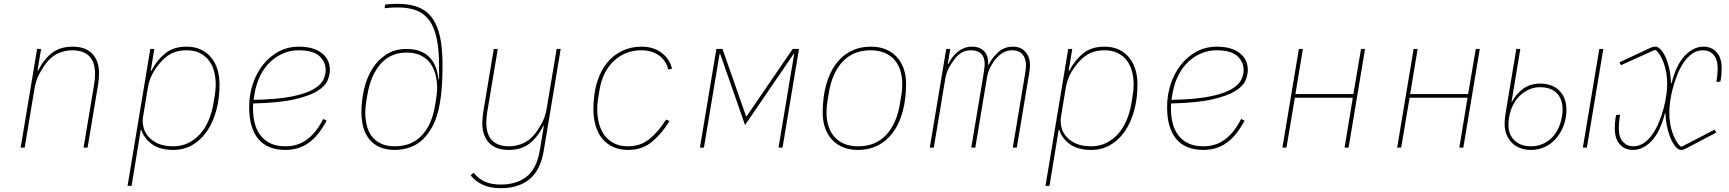

<svg xmlns="http://www.w3.org/2000/svg" viewBox="-20 -772 9040 1004"><path d="M88 0 174 -516H195L176 -402H179Q208 -461 251 -494.5Q294 -528 360 -528Q427 -528 462.5 -491Q498 -454 498 -387Q498 -373 496.5 -358.5Q495 -344 493 -330L438 0H417L472 -329Q477 -357 477 -386Q477 -448 446.5 -478.5Q416 -509 357 -509Q322 -509 287 -494.5Q252 -480 223 -444Q207 -424 188 -390Q169 -356 161 -312L109 0Z M766 -516H787L768 -401H771Q800 -457 843.5 -492.5Q887 -528 955 -528Q998 -528 1030 -513Q1062 -498 1084 -471.5Q1106 -445 1117 -409Q1128 -373 1128 -330Q1128 -256 1110.5 -193Q1093 -130 1061.5 -84.5Q1030 -39 985.5 -13.5Q941 12 886 12Q817 12 775.5 -17.5Q734 -47 719 -93H716L668 200H647ZM886 -7Q929 -7 964 -24Q999 -41 1026 -71Q1053 -101 1070.5 -142Q1088 -183 1096 -230L1104 -279Q1108 -302 1108 -330Q1108 -366 1099.5 -398.5Q1091 -431 1072.5 -455.5Q1054 -480 1025 -494.5Q996 -509 955 -509Q922 -509 894 -499.5Q866 -490 841 -468Q812 -442 786.5 -402Q761 -362 753 -312L728 -161Q724 -135 730 -108Q736 -81 755 -58.5Q774 -36 806 -21.5Q838 -7 886 -7Z M1473 12Q1379 12 1331 -45Q1283 -102 1283 -212Q1283 -276 1302 -333Q1321 -390 1355.5 -433.5Q1390 -477 1437.5 -502.5Q1485 -528 1543 -528Q1619 -528 1662 -495Q1705 -462 1705 -405Q1705 -380 1692.5 -350.5Q1680 -321 1638.5 -295.5Q1597 -270 1517.5 -252Q1438 -234 1304 -231Q1303 -223 1303 -214.5Q1303 -206 1303 -205Q1303 -164 1312 -128Q1321 -92 1341.5 -65Q1362 -38 1394 -22.5Q1426 -7 1473 -7Q1540 -7 1588.5 -45Q1637 -83 1670 -150L1688 -141Q1646 -62 1594 -25Q1542 12 1473 12ZM1541 -509Q1500 -509 1462.5 -493.5Q1425 -478 1394 -449Q1363 -420 1341.5 -377.5Q1320 -335 1311 -281L1306 -250Q1424 -252 1498 -266Q1572 -280 1613 -302Q1654 -324 1668.5 -351Q1683 -378 1683 -405Q1683 -449 1650 -479Q1617 -509 1541 -509Z M2045 12Q1999 12 1966 -2.5Q1933 -17 1911.5 -43.5Q1890 -70 1880 -106Q1870 -142 1870 -185Q1870 -247 1884 -306.5Q1898 -366 1927 -412.5Q1956 -459 2000.5 -487.5Q2045 -516 2106 -516Q2181 -516 2223 -475.5Q2265 -435 2273 -357H2276V-425Q2276 -512 2263.5 -571Q2251 -630 2224.5 -666Q2198 -702 2157.5 -717.5Q2117 -733 2060 -733Q2040 -733 2023 -732Q2006 -731 1991 -729L1994 -748Q2006 -750 2023.5 -751Q2041 -752 2060 -752Q2124 -752 2169 -733.5Q2214 -715 2241.5 -676Q2269 -637 2281.5 -577Q2294 -517 2294 -434Q2294 -352 2288 -291Q2282 -230 2269.5 -184Q2257 -138 2238 -104.5Q2219 -71 2193 -45Q2164 -16 2125 -2Q2086 12 2045 12ZM2045 -7Q2131 -7 2184.5 -62.5Q2238 -118 2255 -221L2261 -257Q2263 -271 2264.5 -284.5Q2266 -298 2266 -310Q2266 -347 2257.5 -381Q2249 -415 2230.5 -440.5Q2212 -466 2181.5 -481.5Q2151 -497 2106 -497Q2022 -497 1970 -437.5Q1918 -378 1901 -276L1895 -240Q1893 -226 1891.5 -212.5Q1890 -199 1890 -187Q1890 -149 1898 -116Q1906 -83 1924.5 -59Q1943 -35 1972.5 -21Q2002 -7 2045 -7Z M2599 212Q2542 212 2504 194Q2466 176 2441 145L2457 131Q2479 160 2512.5 176.5Q2546 193 2599 193Q2682 193 2734.5 151Q2787 109 2803 13L2824 -114H2821Q2792 -55 2749 -21.5Q2706 12 2640 12Q2573 12 2537.5 -25Q2502 -62 2502 -129Q2502 -143 2503.5 -157.5Q2505 -172 2507 -186L2562 -516H2583L2528 -187Q2523 -159 2523 -130Q2523 -68 2553.5 -37.5Q2584 -7 2643 -7Q2678 -7 2713 -21.5Q2748 -36 2777 -72Q2793 -92 2811.5 -124.5Q2830 -157 2838 -201L2891 -516H2912L2823 18Q2806 118 2749 165Q2692 212 2599 212Z M3265 12Q3220 12 3185.5 -4Q3151 -20 3128.5 -48Q3106 -76 3094.5 -115Q3083 -154 3083 -201Q3083 -279 3101.5 -340Q3120 -401 3153.5 -442.5Q3187 -484 3233.5 -506Q3280 -528 3335 -528Q3397 -528 3439.5 -496Q3482 -464 3494 -413L3475 -408Q3462 -457 3424.5 -483Q3387 -509 3334 -509Q3291 -509 3254.5 -494.5Q3218 -480 3189.5 -453Q3161 -426 3142 -388Q3123 -350 3115 -302L3107 -253Q3105 -238 3104 -227Q3103 -216 3103 -201Q3103 -161 3112.5 -125.5Q3122 -90 3141.5 -64Q3161 -38 3191.5 -22.5Q3222 -7 3264 -7Q3329 -7 3376 -45Q3423 -83 3463 -147L3481 -139Q3439 -71 3388 -29.5Q3337 12 3265 12Z M3726 -516H3758L3881 -165H3885L4125 -516H4158L4072 0H4051L4113 -372L4133 -490H4130L3876 -118L3746 -490H3743L3723 -372L3661 0H3640Z M4466 12Q4421 12 4387 -2.5Q4353 -17 4329.5 -43Q4306 -69 4294 -104.5Q4282 -140 4282 -181Q4282 -262 4299.5 -326.5Q4317 -391 4350 -436Q4383 -481 4429.5 -504.5Q4476 -528 4534 -528Q4579 -528 4613 -513.5Q4647 -499 4670.5 -473Q4694 -447 4706 -411.5Q4718 -376 4718 -335Q4718 -254 4700.5 -189.5Q4683 -125 4650 -80Q4617 -35 4570.5 -11.5Q4524 12 4466 12ZM4468 -7Q4558 -7 4613.5 -66Q4669 -125 4686 -230L4694 -279Q4696 -293 4697 -303.5Q4698 -314 4698 -333Q4698 -369 4688.5 -401Q4679 -433 4659 -457Q4639 -481 4607.5 -495Q4576 -509 4532 -509Q4442 -509 4386.5 -450Q4331 -391 4314 -286L4306 -237Q4304 -223 4303 -212.5Q4302 -202 4302 -183Q4302 -147 4311.5 -115Q4321 -83 4341 -59Q4361 -35 4392.5 -21Q4424 -7 4468 -7Z M4842 0 4928 -516H4949L4936 -438H4939Q4947 -454 4958.5 -470Q4970 -486 4985.5 -499Q5001 -512 5020 -520Q5039 -528 5062 -528Q5105 -528 5127.5 -503Q5150 -478 5147 -433H5150Q5168 -471 5200 -499.5Q5232 -528 5277 -528Q5319 -528 5342.5 -500.5Q5366 -473 5366 -431Q5366 -422 5365 -411.5Q5364 -401 5362 -390L5297 0H5276L5340 -384Q5345 -412 5345 -431Q5345 -466 5327 -487.5Q5309 -509 5274 -509Q5249 -509 5228.5 -498.5Q5208 -488 5187 -464Q5172 -447 5159 -421.5Q5146 -396 5141 -366L5080 0H5059L5123 -384Q5125 -399 5127 -413Q5129 -427 5129 -438Q5129 -473 5110.5 -491Q5092 -509 5059 -509Q5030 -509 5010 -497.5Q4990 -486 4974 -466Q4959 -447 4944 -421Q4929 -395 4923 -360L4863 0Z M5566 -516H5587L5568 -401H5571Q5600 -457 5643.5 -492.5Q5687 -528 5755 -528Q5798 -528 5830 -513Q5862 -498 5884 -471.5Q5906 -445 5917 -409Q5928 -373 5928 -330Q5928 -256 5910.5 -193Q5893 -130 5861.5 -84.5Q5830 -39 5785.5 -13.5Q5741 12 5686 12Q5617 12 5575.5 -17.5Q5534 -47 5519 -93H5516L5468 200H5447ZM5686 -7Q5729 -7 5764 -24Q5799 -41 5826 -71Q5853 -101 5870.5 -142Q5888 -183 5896 -230L5904 -279Q5908 -302 5908 -330Q5908 -366 5899.5 -398.5Q5891 -431 5872.5 -455.5Q5854 -480 5825 -494.5Q5796 -509 5755 -509Q5722 -509 5694 -499.5Q5666 -490 5641 -468Q5612 -442 5586.5 -402Q5561 -362 5553 -312L5528 -161Q5524 -135 5530 -108Q5536 -81 5555 -58.5Q5574 -36 5606 -21.5Q5638 -7 5686 -7Z M6273 12Q6179 12 6131 -45Q6083 -102 6083 -212Q6083 -276 6102 -333Q6121 -390 6155.5 -433.5Q6190 -477 6237.5 -502.5Q6285 -528 6343 -528Q6419 -528 6462 -495Q6505 -462 6505 -405Q6505 -380 6492.5 -350.5Q6480 -321 6438.5 -295.5Q6397 -270 6317.5 -252Q6238 -234 6104 -231Q6103 -223 6103 -214.5Q6103 -206 6103 -205Q6103 -164 6112 -128Q6121 -92 6141.5 -65Q6162 -38 6194 -22.5Q6226 -7 6273 -7Q6340 -7 6388.5 -45Q6437 -83 6470 -150L6488 -141Q6446 -62 6394 -25Q6342 12 6273 12ZM6341 -509Q6300 -509 6262.5 -493.5Q6225 -478 6194 -449Q6163 -420 6141.5 -377.5Q6120 -335 6111 -281L6106 -250Q6224 -252 6298 -266Q6372 -280 6413 -302Q6454 -324 6468.5 -351Q6483 -378 6483 -405Q6483 -449 6450 -479Q6417 -509 6341 -509Z M6772 -516H6793L6754 -280H7057L7097 -516H7118L7032 0H7011L7054 -261H6751L6707 0H6686Z M7372 -516H7393L7354 -280H7657L7697 -516H7718L7632 0H7611L7654 -261H7351L7307 0H7286Z M7984 12Q7955 12 7930 2.5Q7905 -7 7887 -24.5Q7869 -42 7858.5 -67Q7848 -92 7848 -122Q7848 -139 7850 -156.5Q7852 -174 7853 -180L7909 -516H7930L7884 -239H7886Q7908 -281 7945 -308Q7982 -335 8034 -335Q8061 -335 8086 -327Q8111 -319 8129.5 -302.5Q8148 -286 8159.5 -260Q8171 -234 8171 -197Q8171 -157 8158 -119.5Q8145 -82 8121 -52.5Q8097 -23 8062.5 -5.5Q8028 12 7984 12ZM7986 -7Q8019 -7 8046.5 -19Q8074 -31 8094.5 -51.5Q8115 -72 8128 -99.5Q8141 -127 8147 -159Q8149 -167 8150 -178.5Q8151 -190 8151 -199Q8151 -253 8121 -284.5Q8091 -316 8032 -316Q8003 -316 7976.5 -304.5Q7950 -293 7928.5 -272.5Q7907 -252 7892.5 -224Q7878 -196 7872 -162Q7870 -154 7869 -141.5Q7868 -129 7868 -118Q7868 -68 7900 -37.5Q7932 -7 7986 -7ZM8343 -516H8364L8278 0H8257Z M8519 12Q8477 12 8450.5 -17Q8424 -46 8424 -102Q8424 -115 8425.5 -134Q8427 -153 8431 -171L8452 -172Q8448 -153 8446.5 -133.5Q8445 -114 8445 -102Q8445 -54 8466.5 -30.5Q8488 -7 8520 -7Q8551 -7 8576.5 -24.5Q8602 -42 8621.5 -70.5Q8641 -99 8655.5 -134.5Q8670 -170 8679.5 -206Q8689 -242 8693.5 -275Q8698 -308 8698 -332Q8698 -394 8680 -442Q8662 -490 8640 -509L8633 -511L8456 -431L8448 -446L8602 -518Q8616 -525 8623.5 -526.5Q8631 -528 8638 -528Q8648 -528 8661.5 -515.5Q8675 -503 8687 -478.5Q8699 -454 8707.5 -418.5Q8716 -383 8718 -337H8721Q8745 -433 8790 -480.5Q8835 -528 8888 -528Q8930 -528 8956.5 -499Q8983 -470 8983 -414Q8983 -401 8981.5 -382Q8980 -363 8976 -345L8955 -344Q8959 -363 8960.5 -382.5Q8962 -402 8962 -414Q8962 -462 8940.5 -485.5Q8919 -509 8885 -509Q8854 -509 8829 -491.5Q8804 -474 8784.5 -445.5Q8765 -417 8751 -381.5Q8737 -346 8727.5 -310.5Q8718 -275 8713.5 -242Q8709 -209 8709 -187Q8709 -122 8727 -74Q8745 -26 8767 -7L8774 -5L8946 -94L8955 -79L8801 2Q8790 8 8784 10Q8778 12 8770 12Q8759 12 8746 -0.5Q8733 -13 8721 -37.5Q8709 -62 8700 -97.5Q8691 -133 8689 -179H8686Q8662 -83 8617 -35.5Q8572 12 8519 12Z"/></svg>

Font: IBM Plex Mono Thin
Style: Italic
Weight: 100
Italic angle: -9°
Monospace: yes
Designer: Mike Abbink, Paul van der Laan, Pieter van Rosmalen
Foundry: Bold Monday
Version: Version 2.3